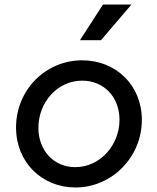

<svg xmlns="http://www.w3.org/2000/svg" viewBox="-20 -818 697 850"><path d="M314 12C475 12 608 -122 608 -287C608 -441 493 -551 344 -551C181 -551 51 -419 51 -254C51 -98 167 12 314 12ZM150 -252C150 -366 235 -461 344 -461C440 -461 509 -388 509 -288C509 -175 423 -78 313 -78C218 -78 150 -152 150 -252ZM334 -640H427L562 -798H436Z"/></svg>

Font: Mluvka Medium
Style: Italic
Weight: 500
Italic angle: -8°
Designer: Modified by Jiří Krblich, Original typeface by Gumpita Rahayu
Foundry: Gumpita Rahayu & Jiří Krblich
Version: Version 2.000;Glyphs 3.1.1 (3134)